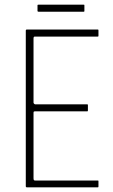

<svg xmlns="http://www.w3.org/2000/svg" viewBox="-20 -799 480 819"><path d="M94 0Q90 0 90 -4V-669Q90 -673 94 -673H397Q399 -673 399.5 -672Q400 -671 400 -669V-647Q400 -645 399.5 -644Q399 -643 397 -643H129Q125 -643 124 -641Q123 -639 123 -636V-361Q123 -359 125.5 -356.5Q128 -354 130 -354H352Q354 -354 354.5 -353Q355 -352 355 -350V-328Q355 -327 354.5 -325.5Q354 -324 352 -324H129Q125 -324 124 -322.5Q123 -321 123 -317V-38Q123 -34 124 -31.5Q125 -29 130 -29H397Q399 -29 399.5 -28.5Q400 -28 400 -26V-4Q400 -2 399.5 -1Q399 0 397 0ZM340 -752Q340 -751 339.5 -750Q339 -749 337 -749H144Q142 -749 141 -750Q140 -751 140 -752V-776Q140 -778 141 -778.5Q142 -779 144 -779H337Q339 -779 339.5 -778.5Q340 -778 340 -776Z"/></svg>

Font: Glory Thin
Style: Regular
Weight: 100
Designer: Robert Leuschke
Foundry: Robert Leuschke
Version: Version 1.011